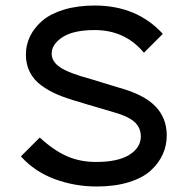

<svg xmlns="http://www.w3.org/2000/svg" viewBox="-20 -660 675 691"><path d="M580.1 -172.9Q580.1 -136.7 565.9 -105Q551.8 -73.2 522.9 -46.6Q494.1 -20 443.8 -4.4Q393.6 11.2 328.1 11.2Q249 11.2 177 -15.4Q105 -42 55.2 -97.2L123 -165Q174.8 -117.7 221.9 -97.4Q269 -77.1 325.2 -77.1Q404.8 -77.1 445.8 -103Q486.8 -128.9 486.8 -168.9Q486.8 -201.2 462.9 -222.2Q439 -243.2 377 -259.8Q370.6 -261.7 346.4 -268.8Q322.3 -275.9 294.9 -283.9Q267.6 -292 265.1 -293Q220.2 -305.7 187.7 -319.3Q155.3 -333 128.2 -353Q101.1 -373 87.2 -400.9Q73.2 -428.7 73.2 -463.9Q73.2 -499 88.6 -530.3Q104 -561.5 133.5 -586.4Q163.1 -611.3 211.4 -625.7Q259.8 -640.1 320.8 -640.1Q472.7 -640.1 565.9 -538.1L498 -470.2Q430.2 -551.8 320.8 -551.8Q244.6 -551.8 205.3 -526.4Q166 -501 166 -466.8Q166 -438 197.3 -417.2Q228.5 -396.5 305.2 -376Q308.6 -375 353 -361.3Q397.5 -347.7 405.8 -345.2Q497.6 -320.3 538.8 -277.8Q580.1 -235.4 580.1 -172.9Z"/></svg>

Font: Sinkin Sans 400 Regular
Style: Regular
Weight: 400
Designer: Keith Bates
Foundry: K-Type
Version: Sinkin Sans (version 1.0)  by Keith Bates   •   © 2014   www